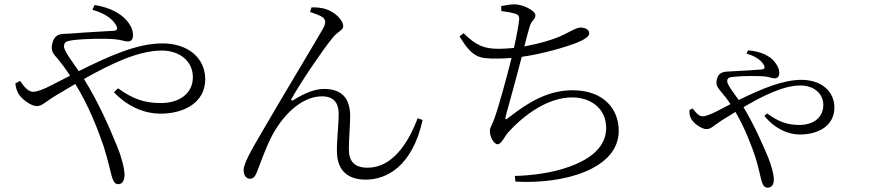

<svg xmlns="http://www.w3.org/2000/svg" viewBox="-20 -798 4040 885"><path d="M73 -425 51 -414C52 -396 57 -381 65 -366C81 -339 125 -309 149 -309C176 -309 188 -329 241 -360L327 -411C388 -313 431 -202 458 -123C479 -57 490 0 496 17C503 42 512 51 525 51C544 51 554 33 554 8C554 -22 539 -77 521 -121C483 -214 434 -326 367 -434C495 -506 619 -565 726 -565C808 -565 869 -516 869 -442C869 -368 808 -323 721 -323C645 -323 592 -342 524 -391L505 -373C573 -301 654 -274 719 -274C828 -274 926 -325 926 -433C926 -530 847 -598 729 -598C613 -598 485 -541 343 -470C315 -512 275 -562 275 -584C275 -604 286 -609 317 -613C374 -620 469 -621 510 -617C538 -615 553 -607 569 -607C585 -607 593 -616 593 -637C593 -661 581 -685 561 -707C535 -735 490 -763 416 -775L406 -753C472 -734 503 -705 516 -680C524 -665 519 -657 505 -656C475 -654 387 -650 299 -643C270 -641 235 -648 222 -601C210 -562 230 -546 247 -526C262 -507 279 -486 303 -449L215 -404C180 -386 152 -375 132 -375C109 -375 88 -402 73 -425Z M1409 -743C1427 -737 1454 -728 1468 -718C1480 -708 1484 -694 1470 -668C1432 -601 1282 -353 1190 -194C1138 -105 1103 -45 1103 -13C1103 13 1118 26 1131 26C1147 26 1155 17 1163 -2C1177 -35 1196 -95 1227 -159C1277 -261 1367 -354 1464 -354C1523 -354 1541 -318 1541 -274C1541 -216 1532 -155 1533 -102C1533 -10 1585 30 1666 30C1759 30 1880 -28 1928 -245L1905 -253C1860 -133 1786 -25 1674 -25C1612 -25 1588 -56 1588 -111C1588 -156 1594 -219 1594 -265C1593 -346 1555 -388 1474 -388C1432 -388 1386 -370 1333 -337C1325 -331 1319 -337 1325 -345C1367 -420 1471 -573 1511 -621C1535 -653 1562 -658 1562 -677C1562 -707 1521 -744 1482 -756C1465 -762 1436 -765 1416 -764Z M2291 -747C2316 -744 2336 -740 2352 -736C2368 -731 2374 -726 2373 -708C2371 -686 2361 -630 2349 -577C2325 -575 2302 -573 2280 -573C2215 -573 2176 -586 2117 -645L2098 -630C2159 -532 2186 -528 2270 -528C2293 -528 2316 -529 2338 -531C2319 -454 2280 -310 2259 -252C2245 -214 2238 -210 2238 -194C2238 -166 2257 -133 2274 -133C2291 -133 2307 -171 2321 -186C2395 -269 2506 -349 2617 -349C2700 -349 2774 -301 2774 -208C2774 -138 2727 -58 2543 -11C2494 1 2430 11 2353 13L2356 39C2578 52 2832 -18 2832 -195C2832 -294 2764 -382 2619 -382C2513 -382 2423 -333 2330 -260C2306 -240 2307 -246 2313 -270C2330 -331 2365 -458 2385 -536C2496 -552 2593 -584 2634 -599C2667 -612 2696 -628 2696 -644C2696 -663 2675 -671 2656 -671C2638 -671 2617 -657 2580 -639C2537 -617 2467 -597 2397 -584C2407 -623 2414 -651 2421 -674C2428 -703 2448 -708 2448 -727C2448 -749 2391 -778 2351 -778C2332 -778 2311 -774 2290 -770Z M3173 -298 3158 -291C3157 -272 3160 -259 3168 -247C3181 -226 3216 -203 3236 -203C3258 -203 3268 -218 3305 -242L3370 -282C3414 -207 3444 -127 3463 -70C3478 -20 3486 22 3491 38C3497 59 3506 67 3519 67C3537 67 3547 52 3547 30C3547 5 3535 -36 3521 -72C3494 -136 3456 -223 3407 -304C3499 -358 3593 -404 3669 -404C3730 -404 3775 -368 3775 -314C3775 -257 3730 -222 3664 -222C3608 -222 3567 -238 3516 -275L3503 -264C3552 -204 3613 -178 3667 -178C3754 -178 3826 -220 3826 -302C3826 -377 3766 -430 3674 -430C3589 -430 3491 -389 3385 -337C3362 -369 3332 -408 3332 -423C3332 -439 3340 -442 3363 -444C3406 -449 3475 -448 3504 -446C3524 -444 3537 -437 3550 -437C3564 -437 3572 -445 3572 -462C3572 -481 3562 -500 3547 -517C3528 -539 3490 -561 3428 -566L3421 -551C3469 -537 3493 -515 3502 -496C3507 -485 3504 -480 3493 -478C3471 -476 3410 -472 3349 -469C3327 -467 3293 -472 3284 -431C3277 -402 3293 -390 3307 -371C3319 -357 3331 -343 3347 -318L3284 -285C3257 -272 3235 -262 3218 -262C3201 -262 3185 -281 3173 -298Z"/></svg>

Font: Noto Serif CJK TC Light
Style: Regular
Weight: 300
Designer: Ryoko NISHIZUKA 西塚涼子 (kana & ideographs); Frank Grießhammer (Latin, Greek & Cyrillic); Wenlong ZHANG 张文龙 (bopomofo); San
Foundry: Adobe
Version: Version 2.001;hotconv 1.1.0;makeotfexe 2.6.0